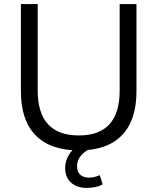

<svg xmlns="http://www.w3.org/2000/svg" viewBox="-20 -725 768 937"><path d="M365 9Q226 9 154 -64.5Q82 -138 82 -279V-705H164V-283Q164 -64 365 -64Q564 -64 564 -283V-705H646V-279Q646 -138 574.5 -64.5Q503 9 365 9ZM403 192Q355 192 326.5 166Q298 140 298 95Q298 55 323.5 20Q349 -15 393 -36L422 0Q398 10 377 32.5Q356 55 356 86Q356 115 372.5 128.5Q389 142 414 142Q439 142 467 130L481 175Q451 192 403 192Z"/></svg>

Font: Nunito Sans
Style: Regular
Weight: 400
Designer: Vernon Adams
Foundry: Vernon Adams
Version: Version 3.101; ttfautohint (v1.8.4.7-5d5b);gftools[0.9.27]